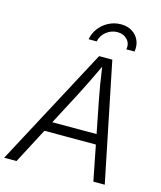

<svg xmlns="http://www.w3.org/2000/svg" viewBox="-155 -1040 957 1138"><g transform="rotate(15 323.5 -471.5)"><path d="M-20 0 367.7 -727.5H448.7L597.2 0H527.3L433.6 -476.6Q426.3 -513.7 417.2 -567.6Q408.2 -621.6 397.9 -695.8H413.1Q379.4 -624 353 -570.3Q326.7 -516.6 305.7 -476.6L55.7 0ZM140.6 -216.3 150.4 -277.3H518.1L507.8 -216.3ZM444.8 -943.4Q485.4 -943.4 514.2 -925.3Q543 -907.2 556.4 -876.5Q569.8 -845.7 563.5 -808.1H513.2Q520 -844.7 497.1 -868.9Q474.1 -893.1 436.5 -893.1Q399.4 -893.1 368.7 -868.9Q337.9 -844.7 331.5 -808.1H281.7Q288.1 -845.7 311.5 -876.5Q335 -907.2 369.9 -925.3Q404.8 -943.4 444.8 -943.4Z"/></g></svg>

Font: Inter 17pt Light
Style: Italic
Weight: 300
Italic angle: -9.3988°
Version: Version 4.001;git-66647c0bb